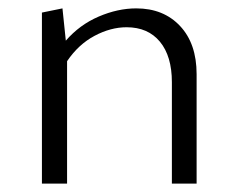

<svg xmlns="http://www.w3.org/2000/svg" viewBox="-20 -438 569 458"><path d="M449 -261V0H390V-242Q390 -304 361.5 -338.5Q333 -373 282 -373Q244 -373 205.5 -352.5Q167 -332 140 -292V0H80V-408L129 -418L137 -341Q170 -379 215.5 -398.5Q261 -418 305 -418Q370 -418 409.5 -376Q449 -334 449 -261Z"/></svg>

Font: Ysabeau Infant Semilight
Style: Regular
Weight: 300
Designer: Christian Thalmann (Catharsis Fonts)
Version: Version 0.003